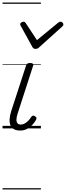

<svg xmlns="http://www.w3.org/2000/svg" viewBox="-20 -1011 519 1512"><path d="M139 17Q109 17 90 6.5Q71 -4 62.5 -24Q54 -44 55.5 -72.5Q57 -101 69 -138L185 -494Q189 -506 196 -510.5Q203 -515 218 -515Q232 -515 238.5 -509.5Q245 -504 241 -494L119 -117Q110 -90 109.5 -70.5Q109 -51 117.5 -40.5Q126 -30 144 -30Q160 -30 175.5 -39Q191 -48 204 -61.5Q217 -75 225 -89Q229 -95 236 -99Q243 -103 255 -96Q266 -90 267 -82Q268 -74 263 -66Q252 -46 234 -27Q216 -8 192.5 4.5Q169 17 139 17ZM456 -840Q465 -840 472 -833.5Q479 -827 479 -819Q479 -813 476.5 -809.5Q474 -806 470 -802L289 -639Q281 -631 274 -628.5Q267 -626 259 -626Q252 -626 246 -629Q240 -632 235 -641L145 -804Q142 -808 140.5 -812Q139 -816 139 -820Q139 -829 148 -834.5Q157 -840 164 -840Q171 -840 174.5 -837.5Q178 -835 182 -830L271 -695L435 -830Q442 -835 446.5 -837.5Q451 -840 456 -840ZM0 471H302V481H0ZM0 -20H302V0H0ZM0 -505H302V-500H0ZM0 -991H302V-981H0Z"/></svg>

Font: Playwrite IE Guides
Style: Regular
Weight: 400
Designer: Veronika Burian, José Scaglione
Foundry: TypeTogether
Version: Version 1.003